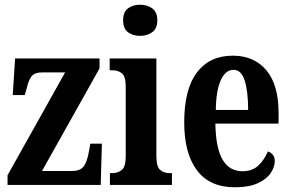

<svg xmlns="http://www.w3.org/2000/svg" viewBox="-20 -784 1234 814"><path d="M12 0V-41L256 -477H158Q128 -477 114.5 -461.5Q101 -446 92 -405L85 -381H34L44 -536H402V-494L158 -59H285Q319 -59 334 -77.5Q349 -96 357 -142L363 -175H412L407 0Z M574 -632Q543 -632 522.5 -647.5Q502 -663 502 -698Q502 -733 522.5 -748.5Q543 -764 574 -764Q604 -764 625.5 -748.5Q647 -733 647 -698Q647 -663 625.5 -647.5Q604 -632 574 -632ZM446 0V-50H455Q481 -50 497 -64Q513 -78 513 -121V-418Q513 -459 497.5 -472.5Q482 -486 457 -486H445V-536H643V-122Q643 -78 658.5 -64Q674 -50 700 -50H709V0Z M976 10Q869 10 815 -62Q761 -134 761 -265Q761 -406 815 -477Q869 -548 967 -548Q1057 -548 1109 -486.5Q1161 -425 1161 -306V-260H893Q895 -155 924 -106.5Q953 -58 1008 -58Q1050 -58 1075.5 -82.5Q1101 -107 1116 -142Q1128 -138 1136.5 -128Q1145 -118 1145 -101Q1145 -77 1128 -51Q1111 -25 1073.5 -7.5Q1036 10 976 10ZM1032 -318Q1032 -396 1017.5 -442Q1003 -488 970 -488Q936 -488 916 -444Q896 -400 895 -318Z"/></svg>

Font: Noto Serif Hebrew ExtraCondensed
Style: Bold
Weight: 700
Width: 2
Designer: Monotype Design Team
Foundry: Monotype Imaging Inc.
Version: Version 2.004; ttfautohint (v1.8.4.7-5d5b)